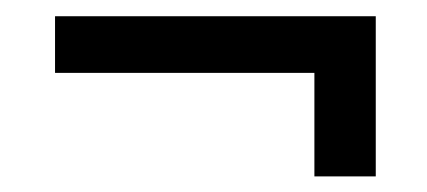

<svg xmlns="http://www.w3.org/2000/svg" viewBox="-20 -367 534 240"><path d="M449.7 -146.5H373V-275.9H48.8V-346.7H449.7Z"/></svg>

Font: Bainsley
Style: Bold
Weight: 700
Designer: Paul James MIller
Foundry: High-Logic / Made with FontCreator
Version: Version 1.411;March 28, 2021;FontCreator 13.0.0.2683 64-bit